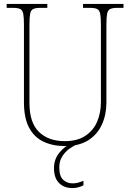

<svg xmlns="http://www.w3.org/2000/svg" viewBox="-20 -734 663 978"><path d="M311 10Q249 10 201.5 -12.5Q154 -35 128 -84Q102 -133 102 -214V-607Q102 -645 98.5 -663.5Q95 -682 83 -688Q71 -694 46 -694H14V-714H221V-694H186Q161 -694 149 -688Q137 -682 133.5 -663.5Q130 -645 130 -606V-210Q130 -109 178.5 -62Q227 -15 310 -15Q375 -15 416 -43Q457 -71 475.5 -116Q494 -161 494 -213V-606Q494 -645 490.5 -663.5Q487 -682 475 -688Q463 -694 438 -694H403V-714H609V-694H578Q553 -694 541 -688Q529 -682 525.5 -663.5Q522 -645 522 -606V-211Q522 -150 499 -99.5Q476 -49 429.5 -19.5Q383 10 311 10ZM349 224Q306 224 280.5 198Q255 172 255 123Q255 77 282.5 43.5Q310 10 341 0H375Q357 7 335 22.5Q313 38 297.5 62Q282 86 282 118Q282 164 302 182Q322 200 349 200Q364 200 375.5 197Q387 194 405 187V210Q391 217 377.5 220.5Q364 224 349 224Z"/></svg>

Font: Noto Serif Bengali SemiCondensed Thin
Style: Regular
Weight: 100
Width: 4
Designer: Juan Bruce, Universal Thirst, Indian Type Foundry and the Monotype Design Team.
Foundry: Monotype Imaging Inc.
Version: Version 2.003; ttfautohint (v1.8.4.7-5d5b)